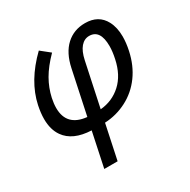

<svg xmlns="http://www.w3.org/2000/svg" viewBox="-170 -681 1069 1083"><g transform="rotate(-30 364.0 -139.5)"><path d="M292 244.1H205.1L252.4 20Q132.8 15.1 83.5 -55.2Q51.8 -100.1 51.8 -169.4Q51.8 -208 61.5 -254.4Q91.3 -395 219.2 -519L278.3 -471.7Q222.2 -414.6 192.1 -362.1Q162.1 -309.6 149.4 -251.5Q142.1 -217.3 142.1 -189Q142.1 -70.3 269 -57.6L329.1 -341.3Q348.1 -430.7 398.4 -476.8Q448.7 -522.9 521.5 -522.9Q609.4 -522.9 646.5 -452.6Q668.9 -410.2 668.9 -351.1Q668.9 -310.5 658.7 -262.7Q640.6 -177.7 595 -115.2Q549.3 -52.7 482.2 -18.1Q415 16.6 339.4 20ZM356 -57.6Q434.6 -64.5 491.5 -116.5Q548.3 -168.5 567.9 -261.7Q577.6 -306.2 577.6 -341.3Q577.6 -448.7 505.9 -448.7Q474.1 -448.7 450.9 -421.9Q427.7 -395 416.5 -342.3Z"/></g></svg>

Font: Cadman
Style: Italic
Weight: 400
Italic angle: -12°
Designer: Paul James MIller
Foundry: High-Logic / Made with FontCreator
Version: Version 2.114;March 28, 2021;FontCreator 13.0.0.2683 64-bit